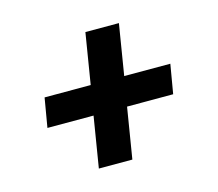

<svg xmlns="http://www.w3.org/2000/svg" viewBox="-67 -619 634 559"><g transform="rotate(-15 250.0 -340.0)"><path d="M167 -143 192 -296H53L68 -384H207L232 -537H333L308 -384H447L432 -296H293L268 -143Z"/></g></svg>

Font: Iosevka SS04 Semibold Oblique
Style: Regular
Weight: 600
Italic angle: -9°
Monospace: yes
Designer: Belleve Invis
Foundry: Belleve Invis
Version: Version 19.0.0; ttfautohint (v1.8.4)